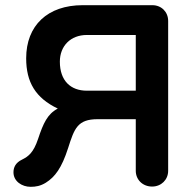

<svg xmlns="http://www.w3.org/2000/svg" viewBox="-20 -720 750 741"><path d="M157 -15C192 -37 218 -71 243 -149C267 -224 279 -260 357 -260H504V-61C504 -26 531 0 567 0C602 0 629 -26 629 -61V-639C629 -674 603 -700 568 -700H299C164 -700 81 -622 81 -495C81 -403 117 -342 203 -301C163 -280 147 -244 127 -184C109 -130 89 -116 65 -104C40 -92 32 -74 32 -55C32 -20 65 1 98 1C118 1 136 -2 157 -15ZM315 -370C253 -370 211 -408 211 -482C211 -543 253 -585 315 -585H504V-370Z"/></svg>

Font: Hotpoint
Style: Bold
Weight: 700
Designer: Andrew Paglinawan, Luciano Perondi, Riccardo Olocco
Foundry: CAST Cooperativa Anonima Servizi Tipografici
Version: Version 1.000;PS 2.1;hotconv 16.6.51;makeotf.lib2.5.65220